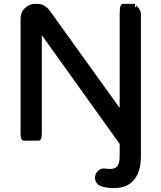

<svg xmlns="http://www.w3.org/2000/svg" viewBox="-20 -716 824 980"><path d="M699.2 -641.6V81.1Q699.2 167.5 657.2 209.5Q622.6 244.1 561.5 244.1Q524.9 244.1 497.1 234.9Q481.9 230 473.4 218Q464.8 206.1 464.8 190.4Q464.8 171.9 479.5 157.2Q493.2 143.6 511.7 143.6H512.2L523.9 145.5H526.9Q532.7 146.5 541 146.5Q567.9 146.5 579.1 132.3Q590.8 117.2 590.8 79.1V18.6L193.4 -536.6V-39.1Q193.4 -23.9 191.4 -14.6Q189 -2.4 181.6 1Q179.2 2 176.8 2H101.6Q96.2 2 92.3 -2Q88.4 -5.9 86.7 -14.9Q85 -23.9 85 -39.1V-622.1Q85 -652.3 106.9 -674.3Q128.9 -696.3 158.2 -696.3H170.9Q206.5 -696.3 232.4 -663.6L590.8 -165V-641.6Q590.8 -674.8 595.2 -686Q597.7 -692.9 603 -695.3Q605 -696.3 607.4 -696.3H668.9V-678.7L673.8 -680.7L675.8 -688Q677.2 -685.5 682.9 -680.2Q688.5 -674.8 691.9 -668.5Q699.2 -656.2 699.2 -641.6Z"/></svg>

Font: YuPearl-SemiBold
Style: SemiBold
Weight: 600
Designer: Max Yao
Foundry: Max-Everyday
Version: Version 1.011; ttfautohint (v1.8.3)